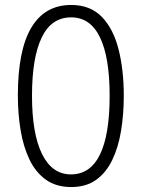

<svg xmlns="http://www.w3.org/2000/svg" viewBox="-20 -810 571 774"><path d="M479 -424Q479 -349 468 -282.5Q457 -216 432.5 -165Q408 -114 367.5 -85Q327 -56 267 -56Q206 -56 164.5 -86Q123 -116 98.5 -167.5Q74 -219 63 -285.5Q52 -352 52 -425Q52 -608 106.5 -699Q161 -790 267 -790Q344 -790 390.5 -742Q437 -694 458 -611Q479 -528 479 -424ZM109 -424Q109 -271 149.5 -189Q190 -107 266 -107Q344 -107 383 -187Q422 -267 422 -424Q422 -579 383 -659.5Q344 -740 267 -740Q187 -740 148 -658.5Q109 -577 109 -424Z"/></svg>

Font: Noto Sans Malayalam UI ExtraCondensed Light
Style: Regular
Weight: 300
Width: 2
Designer: Jelle Bosma - Monotype Design Team
Foundry: Monotype Imaging Inc.
Version: Version 2.104; ttfautohint (v1.8.4.7-5d5b)